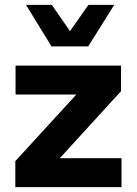

<svg xmlns="http://www.w3.org/2000/svg" viewBox="-20 -770 563 790"><path d="M87 -750 192 -579H343L450 -750H344L268 -642L193 -750ZM43 -107V0H480V-119H226L478 -395V-500H44V-381H294Z"/></svg>

Font: Oakes Bold
Style: Regular
Weight: 700
Designer: Samuel Oakes
Foundry: Samuel Oakes
Version: Version 1.003;PS 001.003;hotconv 1.0.88;makeotf.lib2.5.64775